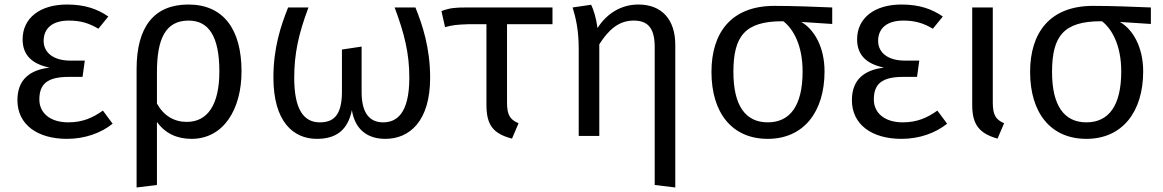

<svg xmlns="http://www.w3.org/2000/svg" viewBox="-20 -601 5143 849"><path d="M276 -581C158 -581 80 -522 80 -427C80 -357 122 -318 199 -302C114 -292 57 -251 57 -158C57 -49 147 13 276 13C356 13 427 -13 478 -54L435 -112C390 -80 345 -60 282 -60C201 -60 154 -102 154 -161C154 -231 191 -261 284 -261H345L355 -333H291C218 -333 173 -367 173 -420C173 -477 213 -510 285 -510C339 -510 376 -497 415 -474L459 -528C411 -561 356 -581 276 -581Z M813 -581C661 -581 584 -482 584 -296V228L674 217V-62C711 -10 764 13 827 13C970 13 1048 -120 1048 -285C1048 -473 967 -581 813 -581ZM806 -62C750 -62 704 -89 674 -143V-282C674 -428 711 -510 814 -510C903 -510 950 -440 950 -285C950 -138 898 -62 806 -62Z M1817 -568H1725C1769 -451 1790 -363 1790 -258C1790 -96 1732 -60 1674 -60C1618 -60 1579 -96 1579 -194V-395L1492 -382V-195C1492 -84 1449 -60 1394 -60C1323 -60 1281 -117 1281 -257C1281 -363 1300 -451 1344 -568H1254C1222 -488 1189 -390 1189 -258C1189 -63 1277 13 1381 13C1467 13 1518 -26 1536 -114C1550 -27 1606 13 1684 13C1790 13 1882 -64 1882 -257C1882 -390 1848 -491 1817 -568Z M2423 -494V-568H2043C1993 -568 1969 -566 1932 -552L1948 -481C1982 -490 1996 -492 2052 -494H2131V-137C2131 -49 2160 -10 2244 12L2273 -56C2236 -72 2222 -91 2222 -148V-494Z M2803 -581C2724 -581 2662 -539 2622 -477C2616 -524 2605 -556 2594 -580L2512 -568C2526 -522 2539 -469 2539 -386V0H2630V-405C2670 -468 2715 -510 2782 -510C2841 -510 2875 -481 2875 -394V217L2966 228V-403C2966 -515 2906 -581 2803 -581Z M3660 -568C3587 -571 3488 -575 3404 -575C3213 -575 3126 -456 3126 -283C3126 -103 3216 13 3375 13C3534 13 3626 -107 3626 -285C3626 -395 3579 -472 3523 -504L3660 -495ZM3375 -60C3277 -60 3223 -133 3223 -283C3223 -442 3275 -507 3439 -507H3444C3489 -472 3529 -399 3529 -285C3529 -133 3473 -60 3375 -60Z M3966 -581C3848 -581 3770 -522 3770 -427C3770 -357 3812 -318 3889 -302C3804 -292 3747 -251 3747 -158C3747 -49 3837 13 3966 13C4046 13 4117 -13 4168 -54L4125 -112C4080 -80 4035 -60 3972 -60C3891 -60 3844 -102 3844 -161C3844 -231 3881 -261 3974 -261H4035L4045 -333H3981C3908 -333 3863 -367 3863 -420C3863 -477 3903 -510 3975 -510C4029 -510 4066 -497 4105 -474L4149 -528C4101 -561 4046 -581 3966 -581Z M4370 -568H4279V-137C4279 -50 4310 -11 4391 12L4420 -56C4384 -72 4370 -91 4370 -148Z M5069 -568C4996 -571 4897 -575 4813 -575C4622 -575 4535 -456 4535 -283C4535 -103 4625 13 4784 13C4943 13 5035 -107 5035 -285C5035 -395 4988 -472 4932 -504L5069 -495ZM4784 -60C4686 -60 4632 -133 4632 -283C4632 -442 4684 -507 4848 -507H4853C4898 -472 4938 -399 4938 -285C4938 -133 4882 -60 4784 -60Z"/></svg>

Font: Glow Sans SC Normal Book
Style: Regular
Weight: 500
Designer: Ryoko NISHIZUKA (kana, bopomofo & ideographs); Paul D. Hunt (Latin, Greek & Cyrillic); Sandoll Communications, Soo-young
Version: Version 0.93